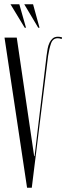

<svg xmlns="http://www.w3.org/2000/svg" viewBox="-20 -874 309 894"><path d="M139 -147H141L197 -616Q199 -633 202 -648.5Q205 -664 211 -676Q217 -688 226 -695.5Q235 -703 250 -703Q259 -703 269 -700L267 -692Q258 -696 249 -696Q226 -696 217.5 -671.5Q209 -647 204 -614L128 0H106L1 -699H58ZM95 -745 29 -854H70L101 -745ZM158 -745 93 -854H134L164 -745Z"/></svg>

Font: Moniqa Cond Display
Style: Regular
Weight: 400
Width: 3
Designer: Rajesh Rajput
Foundry: Rajesh Rajput
Version: Version 1.000